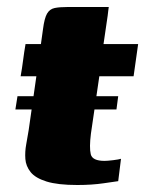

<svg xmlns="http://www.w3.org/2000/svg" viewBox="-20 -525 424 549"><path d="M30 -250H318L313 -212H24ZM53 -399H97L103 -442Q107 -473 114.5 -486Q122 -499 136 -502Q150 -505 174 -505H291Q290 -500 289.5 -494Q289 -488 288 -481L276 -399H375L362 -307H264L240 -143Q235 -103 239.5 -84Q244 -65 279 -65Q287 -65 303.5 -67Q320 -69 326 -71L318 -7Q310 -6 276.5 -1Q243 4 201 4Q145 4 113 -6Q81 -16 67.5 -33Q54 -50 52.5 -70.5Q51 -91 55 -112.5Q59 -134 62 -153L84 -307H39Q43 -329 46 -352.5Q49 -376 53 -399Z"/></svg>

Font: Genos Thin ExtraBold
Style: Italic
Weight: 800
Italic angle: -8°
Version: Version 1.010